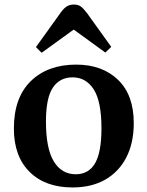

<svg xmlns="http://www.w3.org/2000/svg" viewBox="-20 -810 648 844"><path d="M299 14Q179 14 110 -54.5Q41 -123 41 -245Q41 -381 115.5 -453.5Q190 -526 315 -526Q429 -526 498.5 -459.5Q568 -393 568 -269Q568 -181 535 -117.5Q502 -54 442 -20Q382 14 299 14ZM313 -44Q370 -44 398 -92.5Q426 -141 426 -246Q426 -364 392 -417Q358 -470 299 -470Q243 -470 212.5 -425Q182 -380 182 -276Q182 -157 216.5 -100.5Q251 -44 313 -44ZM163 -578 138 -603 250 -759Q264 -777 276.5 -783.5Q289 -790 305 -790Q323 -790 334.5 -782Q346 -774 362 -753L469 -604L443 -579L304 -680Z"/></svg>

Font: Literata 36pt SemiBold
Style: Regular
Weight: 600
Designer: Latin by Veronika Burian and Jose Scaglione. Greek by Irene Vlachou. Cyrillic by Vera Evstafieva.
Foundry: TypeTogether
Version: Version 3.002